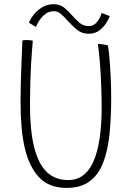

<svg xmlns="http://www.w3.org/2000/svg" viewBox="-20 -875 646 916"><path d="M297.5 21.5Q214.5 21.5 167.5 -28Q120.5 -77.5 99.5 -163.5Q88 -211 83 -268.2Q78 -325.5 78 -390Q78 -424.5 79 -465.5Q80 -506.5 81.5 -547.8Q83 -589 84.5 -624.2Q86 -659.5 87 -682Q97 -684 107 -684Q125.5 -684 136.5 -681Q132.5 -637 129.2 -583.2Q126 -529.5 124.5 -476Q123 -422.5 123 -378.5Q123 -256.5 141.5 -179Q161 -96 201.5 -56Q242 -16 305 -16Q387 -16 426 -105Q465 -194 465 -364Q465 -405 463.2 -457.5Q461.5 -510 457.5 -564.2Q453.5 -618.5 447 -665Q472.5 -665 495 -658Q500 -627 503.2 -585Q506.5 -543 508.5 -497.2Q510.5 -451.5 510.5 -409Q510.5 -312.5 502.2 -233.5Q494 -154.5 471.5 -97.5Q449 -40.5 407 -9.5Q365 21.5 297.5 21.5ZM118 -766.5Q125 -785.5 141.5 -806Q158 -826.5 182.2 -840.8Q206.5 -855 236 -855Q266 -855 286.8 -838Q307.5 -821 325 -800.5Q341.5 -781.5 359.8 -766Q378 -750.5 403 -750.5Q426.5 -750.5 441.8 -768.8Q457 -787 465 -813L503.5 -798.5Q499.5 -785.5 486.8 -765.2Q474 -745 453.2 -729.5Q432.5 -714 403.5 -714Q369.5 -714 345.8 -734.2Q322 -754.5 302.5 -776.5Q287 -794 271.5 -807.8Q256 -821.5 238 -821.5Q207.5 -821.5 185.2 -798.8Q163 -776 151.5 -746.5Z"/></svg>

Font: Grandstander Thin
Style: Regular
Weight: 100
Designer: Tyler Finck
Foundry: Etcetera Type Co
Version: Version 1.200; ttfautohint (v1.8.3)